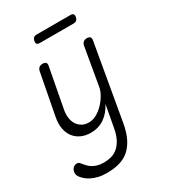

<svg xmlns="http://www.w3.org/2000/svg" viewBox="-226 -847 1052 1182"><g transform="rotate(-30 300.0 -256.5)"><path d="M354 0 382 -152Q355 -100 313.5 -71.5Q272 -43 217 -43Q177 -43 147 -57.5Q117 -72 98.5 -97.5Q80 -123 74 -158Q68 -193 76 -235L132 -528Q135 -544 144.5 -552Q154 -560 170 -560Q187 -560 193.5 -552Q200 -544 196 -528L144 -252Q138 -223 141 -196Q144 -169 156 -149Q168 -129 188.5 -116.5Q209 -104 238 -104Q266 -104 293 -119Q320 -134 342.5 -157.5Q365 -181 381 -209Q397 -237 401 -262L447 -528Q450 -544 459.5 -552Q469 -560 485 -560Q502 -560 508 -552Q514 -544 511 -528L419 0Q408 65 386.5 107.5Q365 150 335 175Q305 200 265.5 210.5Q226 221 177 221Q144 221 118 214.5Q92 208 71.5 198Q51 188 37 175Q23 162 14 150Q8 141 6 132Q4 123 6 114Q7 107 10 100Q13 93 18.5 88Q24 83 30.5 80Q37 77 45 77Q53 77 58.5 80Q64 83 70 92Q79 103 90 115Q101 127 116 136Q131 145 150 150.5Q169 156 194 156Q222 156 247.5 149Q273 142 294 124Q315 106 330.5 76Q346 46 354 0ZM219 -679Q205 -679 199.5 -686Q194 -693 197 -707Q199 -720 207 -727Q215 -734 229 -734H469Q483 -734 488.5 -727.5Q494 -721 492 -707Q489 -693 481.5 -686Q474 -679 460 -679Z"/></g></svg>

Font: Maple Mono ExtraLight
Style: Italic
Weight: 275
Italic angle: -10°
Monospace: yes
Designer: subframe7536
Version: Version 7.000